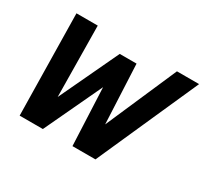

<svg xmlns="http://www.w3.org/2000/svg" viewBox="-104 -629 837 781"><g transform="rotate(30 314.5 -238.0)"><path d="M61 0 53 -476H153L157 -143L288 -421H367L380 -143L525 -476H629L417 0H309L297 -270L170 0Z"/></g></svg>

Font: Sometype Mono
Style: Bold Italic
Weight: 700
Italic angle: -12°
Monospace: yes
Designer: Ryoichi Tsunekawa
Foundry: Dharma Type
Version: Version 1.000; ttfautohint (v1.8.3)